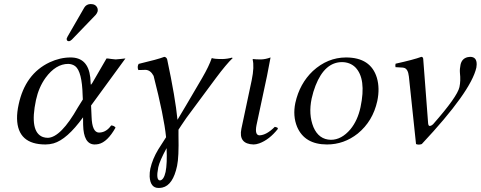

<svg xmlns="http://www.w3.org/2000/svg" viewBox="-20 -702 2369 946"><path d="M426.8 -682.1Q452.6 -682.1 460.4 -661.1Q462.4 -653.8 461.4 -647Q458.5 -636.7 451.7 -628.9L334 -506.8Q326.2 -499.5 319.8 -499Q309.1 -499 308.6 -508.8Q308.6 -510.7 308.6 -512.2Q310.1 -516.6 313 -522L395.5 -665Q405.8 -681.6 426.8 -682.1ZM428.7 -182.1 431.2 -127Q433.6 -49.8 467.3 -48.8Q498 -48.8 520.5 -74.7Q524.4 -79.6 527.8 -84Q542.5 -83 549.3 -73.2Q509.3 -2 465.3 7.8Q455.6 9.8 444.8 9.8Q391.6 7.8 389.6 -86.9L389.2 -124Q310.1 -14.6 243.7 4.4Q224.1 9.8 204.1 9.8Q66.9 9.8 64 -117.2Q63.5 -149.4 71.8 -187Q104 -337.9 224.6 -395Q275.9 -418.9 328.1 -418.9Q413.6 -418.9 424.8 -320.8Q426.3 -306.2 426.8 -290Q426.8 -280.3 432.1 -289.6Q433.1 -291 434.1 -292L504.9 -414.1Q511.7 -414.1 527.3 -411.6Q543 -409.2 549.8 -409.2Q557.1 -409.2 575.7 -411.6Q592.3 -414.1 598.1 -414.1ZM388.2 -211.9 387.2 -231.9Q384.3 -349.6 350.6 -376Q335.9 -386.7 316.4 -387.2Q254.9 -387.2 204.6 -318.8Q170.9 -272 157.2 -209Q124 -51.8 191.4 -26.9Q203.1 -22.9 215.8 -22.9Q279.8 -24.9 363.8 -172.9Z M800.8 27.8Q766.6 90.8 759.8 122.1Q747.1 186 768.1 187Q787.1 185.1 795.9 145Q804.2 104 800.8 27.8ZM720.7 128.9Q731.4 81.1 759.8 34.2L798.3 -25.9Q788.1 -127.9 736.8 -328.1Q721.7 -356.9 696.8 -357.9Q692.4 -357.9 683.6 -357.4Q669.9 -356.9 661.6 -356.9Q654.8 -373 663.1 -387.2Q758.3 -409.7 789.6 -421.9Q800.3 -420.4 803.7 -409.2Q844.2 -218.8 854.5 -111.8Q877 -148.4 976.6 -318.8Q1009.8 -376 1023.4 -416Q1035.2 -411.1 1075.2 -411.1Q1100.1 -411.6 1122.6 -418L1126.5 -416Q1095.2 -386.2 1043.5 -316.9L898.4 -121.1Q889.6 -109.4 873.5 -84.5Q863.8 -69.8 859.4 -63Q859.4 -58.1 859.4 -48.3Q859.4 -38.6 859.4 -34.2Q861.8 71.8 852.5 115.2Q832.5 210.4 779.8 222.2Q770.5 224.1 761.2 224.1Q720.7 224.1 717.3 168Q716.8 147.9 720.7 128.9Z M1220.2 -307.1Q1233.9 -374 1224.6 -409.2L1227.1 -411.1Q1238.8 -409.2 1265.6 -409.2Q1288.1 -409.7 1313 -418.9Q1313 -418 1295.4 -327.1L1243.7 -85Q1234.4 -36.1 1258.3 -35.2Q1293 -36.1 1334 -77.1Q1347.2 -74.2 1348.1 -71.3Q1348.6 -68.8 1349.1 -66.9Q1307.1 -13.7 1257.3 4.4Q1241.7 9.8 1229.5 9.8Q1153.8 7.8 1169.4 -67.9Z M1435.1 -194.8Q1456.1 -290 1521.5 -352.1Q1593.8 -418.5 1684.6 -418.9Q1806.6 -418.9 1836.9 -318.8Q1852.1 -267.1 1838.9 -204.1Q1816.9 -104.5 1742.7 -43.9Q1674.8 9.8 1591.3 9.8Q1481 9.8 1443.8 -77.1Q1421.9 -130.4 1435.1 -194.8ZM1665.5 -396Q1580.1 -396 1534.7 -280.3Q1522.9 -250 1515.6 -216.8Q1499 -138.2 1524.4 -75.7Q1550.8 -14.2 1610.4 -13.2Q1662.6 -13.2 1706.5 -64.9Q1742.2 -108.4 1756.3 -173.8Q1786.1 -314.9 1730 -371.1Q1704.1 -395.5 1665.5 -396Z M1994.6 -325.2Q1990.2 -364.7 1968.8 -368.2Q1965.3 -368.7 1962.9 -369.1L1928.7 -371.1Q1926.8 -381.8 1929.2 -388.2Q2017.6 -407.7 2056.2 -421.9Q2064 -421.9 2065.4 -411.1Q2065.4 -409.7 2065.4 -409.2L2089.4 -94.2Q2090.8 -75.2 2106.9 -84.5Q2110.8 -87.4 2113.8 -89.8Q2233.4 -225.6 2243.7 -272.9Q2250.5 -304.2 2246.1 -342.8Q2244.6 -362.3 2249 -382.8Q2255.4 -413.6 2284.2 -420.4Q2290.5 -421.9 2296.4 -421.9Q2329.6 -421.9 2328.6 -383.8Q2328.1 -376 2327.1 -369.1Q2300.8 -251 2058.1 7.8Q2042.5 13.2 2029.8 7.8Z"/></svg>

Font: Linux Libertine Display Slanted O
Style: Slanted
Weight: 400
Designer: Philipp H. Poll
Foundry: Philipp H. Poll
Version: Version 5.0.9